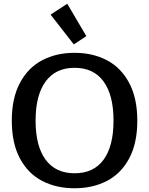

<svg xmlns="http://www.w3.org/2000/svg" viewBox="-20 -991 796 1025"><path d="M441 -798 374 -754 250 -913 339 -971ZM43 -347Q43 -467 86.5 -548.5Q130 -630 205.5 -669.5Q281 -709 378 -709Q475 -709 550.5 -669.5Q626 -630 669.5 -548.5Q713 -467 713 -347Q713 -226 669.5 -145Q626 -64 550.5 -25Q475 14 378 14Q281 14 205.5 -25Q130 -64 86.5 -145Q43 -226 43 -347ZM586 -347Q586 -483 533 -556Q480 -629 378 -629Q277 -629 223.5 -556Q170 -483 170 -347Q170 -211 223.5 -138.5Q277 -66 378 -66Q480 -66 533 -138.5Q586 -211 586 -347Z"/></svg>

Font: Maitree Semibold
Style: Regular
Weight: 600
Designer: CadsonDemak Team
Foundry: CadsonDemak
Version: Version 1.010